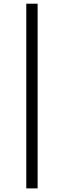

<svg xmlns="http://www.w3.org/2000/svg" viewBox="-20 -789 352 1059"><path d="M125 250V-768.6H187.5V250Z"/></svg>

Font: Kay Pho Du
Style: Regular
Weight: 400
Designer: Victor Gaultney, Khu Oo Reh
Foundry: SIL International
Version: Version 3.000